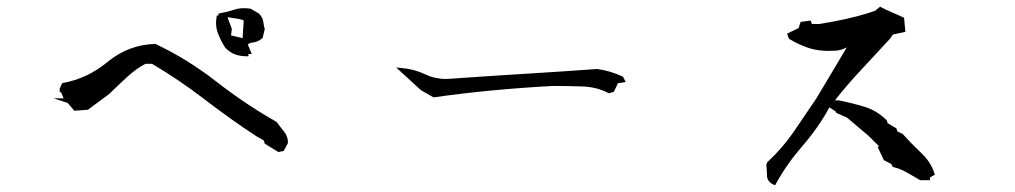

<svg xmlns="http://www.w3.org/2000/svg" viewBox="-20 -671 3040 575"><path d="M170.4 -376.5V-377L162.6 -395H158.7V-405.3L166 -421.9Q205.6 -429.2 238.5 -444.8Q271.5 -460.4 301.3 -484.9Q363.3 -536.6 444.3 -539.6H445.3Q542 -493.7 628.4 -426.3Q714.8 -358.9 808.6 -305.7Q818.8 -291.5 830.6 -277.1Q842.3 -262.7 842.3 -244.1V-242.7L829.6 -218.8L813.5 -215.8L772.9 -240.7L770 -250.5L749 -262.2Q669.9 -314 593.5 -372.8Q517.1 -431.6 435.1 -480H415.5Q387.2 -464.8 360.6 -440.4Q334 -416 307.1 -389.6L243.2 -342.3L202.6 -339.4L182.6 -362.8L140.6 -376.5ZM718.8 -502.4Q701.2 -502.4 685.5 -507.6Q669.9 -512.7 654.8 -527.8Q641.6 -548.3 633.3 -569.8Q627 -585 627 -603Q627 -611.3 629.4 -624.5H634.3V-630.4Q661.6 -635.3 680.7 -641.6Q694.3 -646.5 710.4 -646.5Q719.2 -646.5 730.5 -645L755.4 -630.4Q766.6 -619.6 768.6 -605.5Q770 -593.8 772.9 -584L766.6 -557.6Q759.8 -551.3 752.7 -548.1Q745.6 -544.9 738.8 -543.9Q726.6 -543 722.2 -537.6L733.9 -509.3H724.1V-502.4ZM707.5 -556.6V-557.1L706.5 -558.1L710 -609.9Q698.7 -614.3 687 -615.7Q674.3 -617.2 662.6 -619.6L662.1 -617.2L674.3 -584.5L671.9 -564.9Z M1289.1 -437Q1301.8 -434.6 1311.5 -434.6Q1321.3 -434.6 1327.6 -435.1Q1436 -442.9 1547.9 -449.7Q1659.7 -456.5 1768.6 -464.4Q1790 -461.4 1808.1 -455.8Q1826.2 -450.2 1845.7 -441.4L1854 -425.3L1830.6 -421.9L1818.4 -396L1803.2 -391.6L1801.3 -392.6Q1767.1 -410.6 1723.9 -412.1Q1680.7 -413.6 1635.7 -413.6Q1445.3 -403.3 1278.3 -379.4L1240.7 -400.9L1166.5 -468.8L1182.1 -467.3Q1220.2 -464.4 1254.9 -447.8Q1271 -439.9 1289.1 -437Z M2276.9 -146Q2276.9 -160.6 2274.9 -176.3L2277.3 -184.6Q2323.2 -227.1 2357.2 -276.6Q2391.1 -326.2 2425.3 -377L2516.1 -529.3Q2504.4 -522.5 2489.3 -520Q2483.4 -519 2477.5 -519Q2468.8 -518.6 2460.4 -518.6Q2431.2 -518.6 2406.2 -525.9Q2373.5 -536.1 2342.3 -555.2L2337.4 -570.3L2371.6 -586.9L2377.9 -605.5L2407.7 -609.4L2411.6 -599.1H2433.1Q2519.5 -612.8 2580.1 -631.8Q2590.3 -634.8 2600.6 -638.7L2615.7 -650.9Q2633.3 -641.6 2650.6 -634.3Q2668 -627 2687.5 -617.7L2691.4 -575.7L2653.8 -567.4L2645.5 -555.2Q2600.6 -506.3 2558.1 -460.9Q2515.6 -415.5 2480.5 -370.6H2490.7Q2530.8 -362.8 2568.6 -351.3Q2606.4 -339.8 2635.7 -310.5L2638.2 -302.2L2664.6 -286.6L2667.5 -277.3L2683.1 -270Q2709 -241.2 2737.3 -214.4Q2767.6 -186.5 2778.3 -151.9L2779.8 -147.9L2765.1 -139.6V-131.3H2735.8Q2714.8 -143.6 2696.3 -154.3Q2677.7 -165 2653.3 -171.4L2649.4 -179.7L2627 -191.4L2607.9 -231.9H2613.8L2580.6 -264.6L2516.6 -318.8L2484.4 -333L2481 -339.4H2479L2463.9 -349.6Q2432.1 -290.5 2383.8 -234.6Q2335.4 -178.7 2303.7 -120.6L2301.3 -116.2L2296.4 -118.2Q2276.9 -127.4 2276.9 -146ZM2479 -366.7V-369.1Q2478 -368.2 2477.5 -367.2Z"/></svg>

Font: Bakudai
Style: Medium
Weight: 500
Version: Version 1.48